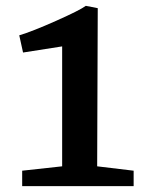

<svg xmlns="http://www.w3.org/2000/svg" viewBox="-20 -638 507 658"><path d="M193 -68V-479L59 -458L46 -517Q90 -530 172 -566.5Q254 -603 274 -618L315 -610L313 -68L438 -53V0H56V-53Z"/></svg>

Font: Martel
Style: Bold
Weight: 700
Designer: Dan Reynolds
Foundry: Dan Reynolds
Version: Version 1.001; ttfautohint (v1.1) -l 5 -r 5 -G 72 -x 0 -D la